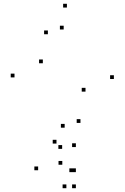

<svg xmlns="http://www.w3.org/2000/svg" viewBox="-20 -769 660 1017"><path d="M583.2 -350.5V-370.5H563.2V-350.5ZM334.4 -729V-749H314.4V-729ZM56.8 -359V-379H36.8V-359ZM309.2 19.5V-0.5H289.2V19.5ZM206.9 -433.9V-453.9H186.9V-433.9ZM233.6 -587.6V-607.6H213.6V-587.6ZM317.3 -612.8V-632.8H297.3V-612.8ZM432.9 -283.7V-303.7H412.9V-283.7ZM406.2 -117.9V-137.9H386.2V-117.9ZM322.5 -92.7V-112.7H302.5V-92.7ZM182 132.8V112.8H162V132.8ZM331.6 227.9V207.9H311.6V227.9ZM381.9 227.9V207.9H361.9V227.9ZM381.9 142.8V122.8H361.9V142.8ZM367.4 142.8V122.8H347.4V142.8ZM310 103.6V83.6H290V103.6ZM381.9 10V-10H361.9V10ZM279.2 -8.5V-28.5H259.2V-8.5Z"/></svg>

Font: Monaspace Argon Dots Var
Style: Regular
Weight: 400
Designer: Riley Cran and the Lettermatic Team
Version: Version 1.100 (Monaspace Argon Dots)